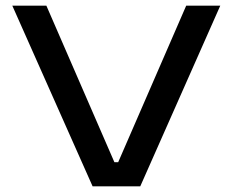

<svg xmlns="http://www.w3.org/2000/svg" viewBox="-20 -659 822 679"><path d="M307.5 0 23.5 -639H144L384.5 -85.5H398L638.5 -639H759L476 0Z"/></svg>

Font: Anek Latin Expanded Medium
Style: Regular
Weight: 500
Width: 7
Designer: Yesha Goshar
Foundry: Ek Type
Version: Version 1.003